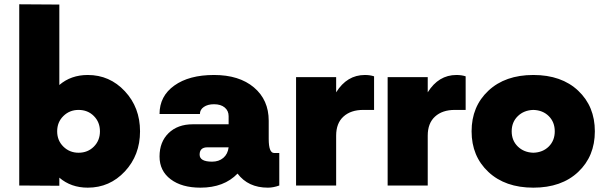

<svg xmlns="http://www.w3.org/2000/svg" viewBox="-20 -856 2799 886"><path d="M385 -510Q486.2 -510 556.2 -435Q626.2 -360 626.2 -250Q626.2 -140 556.2 -65Q486.2 10 385 10Q307.5 10 253.8 -36.2V1.2L68.8 0V-836.2L253.8 -835V-463.8Q307.5 -510 385 -510ZM342.5 -151.2Q385 -151.2 413.1 -179.4Q441.2 -207.5 441.2 -250Q441.2 -292.5 413.1 -320.6Q385 -348.8 342.5 -348.8Q301.2 -348.8 272.5 -320.6Q243.8 -292.5 243.8 -250Q243.8 -207.5 272.5 -179.4Q301.2 -151.2 342.5 -151.2Z M1245 -150H1268.8V0Q1241.2 10 1216.2 10Q1125 10 1076.2 -55Q1013.8 10 905 10Q818.8 10 767.5 -28.8Q716.2 -67.5 716.2 -133.8Q716.2 -201.2 758.1 -241.9Q800 -282.5 870 -282.5H1035V-320Q1035 -345 1016.9 -360Q998.8 -375 967.5 -375Q938.8 -375 920.6 -362.5Q902.5 -350 902.5 -330H716.2Q716.2 -412.5 784.4 -461.2Q852.5 -510 967.5 -510Q1083.8 -510 1151.9 -452.5Q1220 -395 1220 -298.8V-215Q1220 -150 1245 -150ZM958.8 -110Q990 -110 1010.6 -127.5Q1031.2 -145 1035 -176.2H937.5Q901.2 -176.2 901.2 -142.5Q901.2 -110 958.8 -110Z M1663.8 -510Q1687.5 -510 1706.2 -503.8V-348.8H1656.2Q1598.8 -348.8 1565 -318.1Q1531.2 -287.5 1531.2 -230V0H1346.2V-500H1531.2V-430Q1581.2 -510 1663.8 -510Z M2086.2 -510Q2110 -510 2128.8 -503.8V-348.8H2078.8Q2021.2 -348.8 1987.5 -318.1Q1953.8 -287.5 1953.8 -230V0H1768.8V-500H1953.8V-430Q2003.8 -510 2086.2 -510Z M2648.1 -62.5Q2571.2 10 2441.2 10Q2311.2 10 2233.8 -62.5Q2156.2 -135 2156.2 -250Q2156.2 -365 2233.8 -437.5Q2311.2 -510 2441.2 -510Q2571.2 -510 2648.1 -437.5Q2725 -365 2725 -250Q2725 -135 2648.1 -62.5ZM2441.2 -151.2Q2485 -152.5 2512.5 -180Q2540 -207.5 2540 -250Q2540 -292.5 2512.5 -320Q2485 -347.5 2441.2 -348.8Q2397.5 -347.5 2369.4 -320Q2341.2 -292.5 2341.2 -250Q2341.2 -207.5 2369.4 -180Q2397.5 -152.5 2441.2 -151.2Z"/></svg>

Font: Now Alt Black
Style: Regular
Weight: 900
Designer: Alfredo Marco Pradil
Foundry: Alfredo Marco Pradil
Version: Version 1.002;PS 001.002;hotconv 1.0.88;makeotf.lib2.5.64775